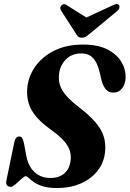

<svg xmlns="http://www.w3.org/2000/svg" viewBox="-20 -935 652 965"><path d="M266.5 10Q222.5 10 194.5 1Q166.5 -8 150 -19.8Q133.5 -31.5 124.5 -40.5Q115.5 -49.5 109.5 -49.5Q102.5 -49.5 88.2 -36.2Q74 -23 58.8 -9.5Q43.5 4 33.5 4Q22 4 15.5 -3.5Q9 -11 12 -27.5L51.5 -218Q57.5 -249 75.5 -249Q86.5 -249 91 -242Q95.5 -235 100 -217.5L112.5 -150.5Q123 -97 154.8 -68.8Q186.5 -40.5 234 -40.5Q276.5 -40.5 303 -63.2Q329.5 -86 334.5 -126.5Q340.5 -167 319 -203Q297.5 -239 239.5 -280.5Q172 -328 142.5 -375.5Q113 -423 116.5 -485Q120 -545.5 154.5 -596.8Q189 -648 250.8 -679.5Q312.5 -711 397.5 -711Q471.5 -711 519.2 -686.8Q567 -662.5 589.8 -624.5Q612.5 -586.5 611.5 -544.5Q610 -511.5 593.5 -490.5Q577 -469.5 548 -469.5Q507.5 -469.5 491 -529L480.5 -573Q469 -621.5 447 -644Q425 -666.5 388.5 -666.5Q340 -666.5 309.8 -634.8Q279.5 -603 276.5 -558.5Q272.5 -515 294.2 -479.2Q316 -443.5 369.5 -402Q427 -358.5 458.8 -321.5Q490.5 -284.5 501.5 -248.5Q512.5 -212.5 508 -171.5Q503 -119 471.5 -78Q440 -37 387.2 -13.5Q334.5 10 266.5 10ZM436.5 -770Q423.5 -759 413.8 -752.2Q404 -745.5 391.5 -745.5Q379 -745.5 372.2 -751.8Q365.5 -758 359 -770L287 -882Q277.5 -899 290.5 -909.5Q303.5 -920 318 -907.5L414 -847L545 -907.5Q568.5 -920.5 578.5 -909.5Q581.5 -905.5 580.2 -897Q579 -888.5 569.5 -880Z"/></svg>

Font: Fraunces 144pt Soft
Style: Bold Italic
Weight: 700
Italic angle: -16°
Version: Version 1.000;[b76b70a41]